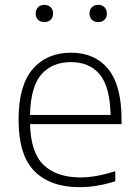

<svg xmlns="http://www.w3.org/2000/svg" viewBox="-20 -767 572 796"><path d="M309.5 9Q189 9 123 -57.2Q57 -123.5 57 -270.5Q57 -413 115.8 -480.8Q174.5 -548.5 274 -548.5Q373.5 -548.5 428.8 -480.5Q484 -412.5 484 -270V-252.5H104.5Q107.5 -133.5 161.5 -82.5Q215.5 -31.5 313.5 -31.5Q347 -31.5 382.5 -38Q418 -44.5 458 -57V-15.5Q381 9 309.5 9ZM274 -509.5Q196.5 -509.5 151.8 -458.8Q107 -408 104.5 -290.5H438.5Q436 -407.5 393.5 -458.5Q351 -509.5 274 -509.5ZM387 -675.5Q371 -675.5 361 -685Q351 -694.5 351 -711Q351 -727 361 -737Q371 -747 387 -747Q403.5 -747 413.2 -737Q423 -727 423 -711Q423 -694.5 413.2 -685Q403.5 -675.5 387 -675.5ZM164 -675.5Q147.5 -675.5 137.8 -685Q128 -694.5 128 -711Q128 -727 137.8 -737Q147.5 -747 164 -747Q180 -747 190 -737Q200 -727 200 -711Q200 -694.5 190 -685Q180 -675.5 164 -675.5Z"/></svg>

Font: Encode Sans SmExp XLt
Style: Regular
Weight: 200
Width: 6
Designer: Multiple Designers
Foundry: Impallari Type
Version: Version 3.002; ttfautohint (v1.8.3) -l 8 -r 50 -G 200 -x 14 